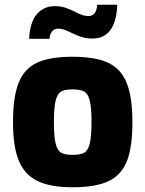

<svg xmlns="http://www.w3.org/2000/svg" viewBox="-20 -787 615 812"><path d="M35 -270Q35 -379 59.5 -438.5Q84 -498 138 -522.5Q192 -547 287 -547Q382 -547 436.5 -522Q491 -497 515.5 -437Q540 -377 540 -270Q540 -164 516.5 -105Q493 -46 438.5 -20.5Q384 5 287 5Q193 5 138.5 -21.5Q84 -48 59.5 -107.5Q35 -167 35 -270ZM367 -271Q367 -333 359.5 -362Q352 -391 336 -400Q320 -409 287 -409Q254 -409 238.5 -400Q223 -391 215.5 -362.5Q208 -334 208 -271Q208 -208 215.5 -179Q223 -150 239 -141Q255 -132 287 -132Q320 -132 336 -141Q352 -150 359.5 -179.5Q367 -209 367 -271ZM211 -761Q236 -761 254.5 -755Q273 -749 298 -737Q330 -719 354 -719Q388 -719 391 -767H476Q470 -624 371 -624Q346 -624 325.5 -630.5Q305 -637 280 -649Q262 -658 250 -662Q238 -666 227 -666Q210 -666 200.5 -654.5Q191 -643 189 -623H103Q107 -695 136.5 -728Q166 -761 211 -761Z"/></svg>

Font: Exo ExtraBold
Style: Regular
Weight: 800
Designer: Natanael Gama
Foundry: Natanael Gama
Version: Version 1.500